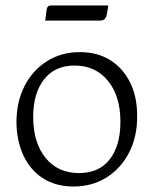

<svg xmlns="http://www.w3.org/2000/svg" viewBox="-20 -745 560 700"><path d="M248 -65Q184 -65 137.5 -94.5Q91 -124 66 -177Q41 -230 40 -298Q40 -374 69.5 -431.5Q99 -489 151.5 -522Q204 -555 271 -555Q335 -555 381.5 -526Q428 -497 454 -445Q480 -393 480 -324Q481 -248 451 -189.5Q421 -131 368.5 -98Q316 -65 248 -65ZM268 -114Q341 -114 380 -164Q419 -214 419 -301Q419 -395 373.5 -450.5Q328 -506 252 -506Q180 -506 140.5 -455.5Q101 -405 101 -319Q101 -225 146 -169.5Q191 -114 268 -114ZM150 -710Q152 -725 165 -725H375L370 -695Q368 -683 362.5 -676.5Q357 -670 345 -670H145Z"/></svg>

Font: Gowun Batang
Style: Regular
Weight: 400
Designer: Yanghee Ryu
Foundry: Yanghee Ryu
Version: Version 2.000